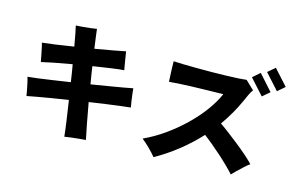

<svg xmlns="http://www.w3.org/2000/svg" viewBox="-111 -1150 2252 1476"><g transform="rotate(15 1015.5 -412.5)"><path d="M486 54Q482 12 471.5 -63.5Q461 -139 447 -228Q379 -218 316 -207.5Q253 -197 203 -188Q153 -179 124 -173Q122 -189 116.5 -216.5Q111 -244 105 -272Q99 -300 93 -318Q119 -320 169 -326.5Q219 -333 286 -343Q353 -353 426 -364Q421 -399 415.5 -433.5Q410 -468 404 -501Q327 -488 261.5 -475Q196 -462 163 -454Q160 -472 154.5 -499Q149 -526 143.5 -554Q138 -582 132 -600Q165 -603 233 -612.5Q301 -622 381 -635Q371 -692 363 -734Q355 -776 350 -795Q373 -796 405 -798.5Q437 -801 467 -805Q497 -809 514 -812Q516 -795 521 -755Q526 -715 534 -659Q611 -672 676 -684Q741 -696 775 -703Q778 -686 782 -658.5Q786 -631 791 -604Q796 -577 799 -559Q762 -557 696.5 -547.5Q631 -538 554 -526Q559 -492 564.5 -457Q570 -422 576 -387Q648 -399 713 -409.5Q778 -420 827.5 -429Q877 -438 902 -443Q904 -424 907 -396Q910 -368 914.5 -341Q919 -314 922 -295Q895 -293 845.5 -286.5Q796 -280 732.5 -271.5Q669 -263 598 -252Q614 -162 628.5 -86Q643 -10 653 35Q630 37 598.5 40Q567 43 537 46.5Q507 50 486 54Z M1189 28Q1166 0 1134.5 -31.5Q1103 -63 1071 -88Q1156 -127 1235.5 -183.5Q1315 -240 1383 -306Q1451 -372 1502 -441.5Q1553 -511 1582 -578Q1562 -578 1520 -577Q1478 -576 1426 -575Q1374 -574 1321 -572Q1268 -570 1223.5 -567.5Q1179 -565 1154 -562Q1153 -582 1151.5 -611.5Q1150 -641 1149 -671.5Q1148 -702 1148 -724Q1178 -722 1226 -721Q1274 -720 1331.5 -719.5Q1389 -719 1449 -719.5Q1509 -720 1564 -721.5Q1619 -723 1662 -725.5Q1705 -728 1727 -731Q1736 -723 1749 -710Q1762 -697 1775 -685Q1788 -673 1795 -666Q1781 -647 1768.5 -620Q1756 -593 1746 -570Q1721 -514 1690 -460.5Q1659 -407 1623 -356Q1654 -335 1695.5 -303.5Q1737 -272 1780.5 -237.5Q1824 -203 1861.5 -170Q1899 -137 1922 -112Q1906 -101 1880.5 -78Q1855 -55 1831.5 -32Q1808 -9 1797 3Q1777 -20 1743.5 -53Q1710 -86 1671 -121Q1632 -156 1594 -187.5Q1556 -219 1528 -240Q1455 -161 1369.5 -93Q1284 -25 1189 28ZM1872 -638 1761 -761 1818 -811 1929 -687ZM1974 -707 1863 -830 1920 -879 2031 -756Z"/></g></svg>

Font: Zen Kaku Gothic Antique Black
Style: Regular
Weight: 900
Designer: Yoshimichi Ohira
Foundry: Positype
Version: Version 1.001